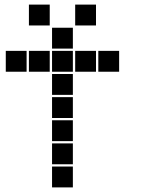

<svg xmlns="http://www.w3.org/2000/svg" viewBox="-20 -815 640 830"><path d="M106 -795Q105 -795 105 -795Q105 -795 105 -794V-706Q105 -705 105 -705Q105 -705 106 -705H194Q195 -705 195 -705Q195 -705 195 -706V-794Q195 -795 195 -795Q195 -795 194 -795ZM306 -795Q305 -795 305 -795Q305 -795 305 -794V-706Q305 -705 305 -705Q305 -705 306 -705H394Q395 -705 395 -705Q395 -705 395 -706V-794Q395 -795 395 -795Q395 -795 394 -795ZM206 -695Q205 -695 205 -695Q205 -695 205 -694V-606Q205 -605 205 -605Q205 -605 206 -605H294Q295 -605 295 -605Q295 -605 295 -606V-694Q295 -695 295 -695Q295 -695 294 -695ZM6 -595Q5 -595 5 -595Q5 -595 5 -594V-506Q5 -505 5 -505Q5 -505 6 -505H94Q95 -505 95 -505Q95 -505 95 -506V-594Q95 -595 95 -595Q95 -595 94 -595ZM106 -595Q105 -595 105 -595Q105 -595 105 -594V-506Q105 -505 105 -505Q105 -505 106 -505H194Q195 -505 195 -505Q195 -505 195 -506V-594Q195 -595 195 -595Q195 -595 194 -595ZM206 -595Q205 -595 205 -595Q205 -595 205 -594V-506Q205 -505 205 -505Q205 -505 206 -505H294Q295 -505 295 -505Q295 -505 295 -506V-594Q295 -595 295 -595Q295 -595 294 -595ZM306 -595Q305 -595 305 -595Q305 -595 305 -594V-506Q305 -505 305 -505Q305 -505 306 -505H394Q395 -505 395 -505Q395 -505 395 -506V-594Q395 -595 395 -595Q395 -595 394 -595ZM406 -595Q405 -595 405 -595Q405 -595 405 -594V-506Q405 -505 405 -505Q405 -505 406 -505H494Q495 -505 495 -505Q495 -505 495 -506V-594Q495 -595 495 -595Q495 -595 494 -595ZM206 -495Q205 -495 205 -495Q205 -495 205 -494V-406Q205 -405 205 -405Q205 -405 206 -405H294Q295 -405 295 -405Q295 -405 295 -406V-494Q295 -495 295 -495Q295 -495 294 -495ZM206 -395Q205 -395 205 -395Q205 -395 205 -394V-306Q205 -305 205 -305Q205 -305 206 -305H294Q295 -305 295 -305Q295 -305 295 -306V-394Q295 -395 295 -395Q295 -395 294 -395ZM206 -295Q205 -295 205 -295Q205 -295 205 -294V-206Q205 -205 205 -205Q205 -205 206 -205H294Q295 -205 295 -205Q295 -205 295 -206V-294Q295 -295 295 -295Q295 -295 294 -295ZM206 -195Q205 -195 205 -195Q205 -195 205 -194V-106Q205 -105 205 -105Q205 -105 206 -105H294Q295 -105 295 -105Q295 -105 295 -106V-194Q295 -195 295 -195Q295 -195 294 -195ZM206 -95Q205 -95 205 -95Q205 -95 205 -94V-6Q205 -5 205 -5Q205 -5 206 -5H294Q295 -5 295 -5Q295 -5 295 -6V-94Q295 -95 295 -95Q295 -95 294 -95Z"/></svg>

Font: Doto Black
Style: Regular
Weight: 900
Version: Version 1.000